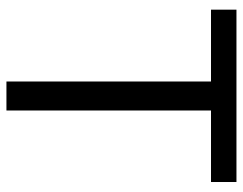

<svg xmlns="http://www.w3.org/2000/svg" viewBox="-99 -655 754 596"><g transform="rotate(90 278.0 -357.0)"><path d="M323 0H233V-635H10V-714H545V-635H323Z"/></g></svg>

Font: Apis
Style: Regular
Weight: 400
Designer: Monotype Design Team
Foundry: Monotype Imaging Inc.
Version: Version 2.000; build 0001